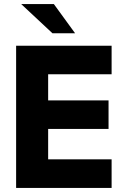

<svg xmlns="http://www.w3.org/2000/svg" viewBox="-20 -921 613 941"><path d="M59 -697H527V-557H216V-429H512V-289H216V-140H527V0H59ZM84 -901H244L348 -758H237Z"/></svg>

Font: HK Grotesk Black
Style: Regular
Weight: 900
Designer: Alfredo Marco Pradil
Foundry: Hanken Design Co.
Version: Version 3.001